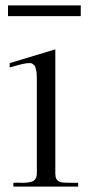

<svg xmlns="http://www.w3.org/2000/svg" viewBox="-20 -695 327 715"><path d="M16.1 -443.8V-460L186 -511.2V-48.8Q186 -36.1 189.9 -28.8Q193.8 -21.5 201.2 -18.6Q208.5 -15.6 218.8 -14.9Q229 -14.2 242.2 -14.4Q255.4 -14.6 271 -14.2V0H29.8V-14.2Q43 -15.1 55.4 -14.4Q67.9 -13.7 79.1 -14.9Q90.3 -16.1 98.9 -18.8Q107.4 -21.5 112.3 -29.3Q117.2 -37.1 117.2 -49.8V-398.9Q117.2 -410.2 116.7 -418.7Q116.2 -427.2 114.5 -433.8Q112.8 -440.4 111.6 -445.3Q110.4 -450.2 106.4 -453.1Q102.5 -456.1 100.1 -458Q97.7 -460 91.3 -460Q85 -460 81.1 -459.7Q77.1 -459.5 67.9 -457.5Q58.6 -455.6 53.2 -454.1Q47.9 -452.6 35.6 -449.2Q22.9 -445.8 16.1 -443.8ZM9.8 -634.8H280.8V-674.8H9.8Z"/></svg>

Font: Ortica Linear Light
Style: Regular
Weight: 300
Designer: Benedetta Bovani
Foundry: Collletttivo
Version: Version 2.000;Glyphs 3.1.2 (3151)